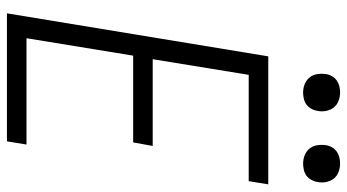

<svg xmlns="http://www.w3.org/2000/svg" viewBox="-238 -738 977 540"><g transform="rotate(90 250.0 -468.5)"><path d="M18 0 139 -735H499L490 -680H191L147 -410H391L381 -355H137L88 -55H387L378 0ZM441 -833Q428 -833 417 -837.5Q406 -842 398.5 -851Q391 -860 389 -872.5Q387 -885 389 -898Q390 -906 395 -914.5Q400 -923 407.5 -928Q415 -933 423.5 -935Q432 -937 440 -937Q453 -937 464.5 -932.5Q476 -928 483 -919Q490 -910 492.5 -897.5Q495 -885 492 -872Q491 -864 486 -855.5Q481 -847 474 -842Q467 -837 458 -835Q449 -833 441 -833ZM241 -833Q228 -833 217 -837.5Q206 -842 198.5 -851Q191 -860 189 -872.5Q187 -885 189 -898Q190 -906 195 -914.5Q200 -923 207.5 -928Q215 -933 223.5 -935Q232 -937 240 -937Q253 -937 264.5 -932.5Q276 -928 283 -919Q290 -910 292.5 -897.5Q295 -885 292 -872Q291 -864 286 -855.5Q281 -847 274 -842Q267 -837 258 -835Q249 -833 241 -833Z"/></g></svg>

Font: Iosevka Light Oblique
Style: Regular
Weight: 300
Italic angle: -9°
Monospace: yes
Designer: Belleve Invis
Foundry: Belleve Invis
Version: Version 32.5.0; ttfautohint (v1.8.4)